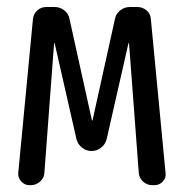

<svg xmlns="http://www.w3.org/2000/svg" viewBox="-20 -540 540 560"><path d="M65.4 0Q51.8 0 42 -10.7Q32.2 -21.5 33.2 -35.2L76.2 -485.4Q78.1 -500 88.9 -509.8Q99.6 -519.5 115.2 -519.5H139.6Q155.3 -519.5 167.5 -509.8Q179.7 -500 182.6 -485.4L248 -189.5Q248 -188.5 249 -188.5Q250 -188.5 250 -189.5L315.4 -485.4Q318.4 -500 330.6 -509.8Q342.8 -519.5 358.4 -519.5H380.9Q395.5 -519.5 407.2 -509.8Q418.9 -500 419.9 -485.4L462.9 -35.2Q464.8 -21.5 455.1 -10.7Q445.3 0 430.7 0H423.8Q409.2 0 397.9 -9.8Q386.7 -19.5 384.8 -35.2L356.4 -413.1Q356.4 -414.1 355.5 -414.1Q354.5 -414.1 354.5 -413.1L291 -133.8Q287.1 -119.1 274.9 -109.4Q262.7 -99.6 247.1 -99.6Q231.4 -99.6 219.2 -109.4Q207 -119.1 203.1 -133.8L139.6 -413.1Q139.6 -414.1 138.7 -414.1Q137.7 -414.1 137.7 -413.1L109.4 -35.2Q108.4 -20.5 96.7 -10.3Q85 0 70.3 0Z"/></svg>

Font: Rounded-L Mgen+ 2m regular
Style: Regular
Weight: 400
Designer: [Source Han Sans]
Ryoko NISHIZUKA  (kana & ideographs); Paul D. Hunt (Latin, Greek & Cyrillic); Wenlong ZHANG  (bopomofo
Version: Version 1.059.20150602